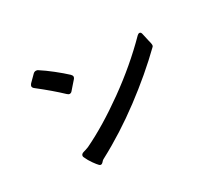

<svg xmlns="http://www.w3.org/2000/svg" viewBox="-130 -948 1259 1141"><g transform="rotate(-30 500.0 -377.5)"><path d="M320 -496Q312 -496 303 -505Q242 -563 155 -631Q144 -639 144 -649Q144 -655 152 -665L195 -708Q203 -716 214 -716Q223 -716 229 -711Q265 -688 308 -654Q351 -620 382 -591Q391 -582 391 -574Q391 -568 386 -561L357 -528L337 -505Q330 -496 320 -496ZM265 -40 260 -43Q249 -54 232 -78Q215 -102 204 -127Q201 -133 201 -137Q201 -152 222 -157Q231 -159 255 -168Q393 -234 553.5 -349Q714 -464 843 -595Q851 -603 859 -603Q870 -603 873 -584L883 -539Q890 -513 890 -505Q890 -497 888 -495Q886 -493 886 -492Q764 -373 612.5 -259.5Q461 -146 305 -63Q292 -57 283 -45Q278 -40 273 -39Q268 -38 265 -40Z"/></g></svg>

Font: Shippori Gothic B2 Bold
Style: Regular
Weight: 700
Designer: FONTDASU
Foundry: FONTDASU / Google Inc. / but / Adobe
Version: Version 1.130